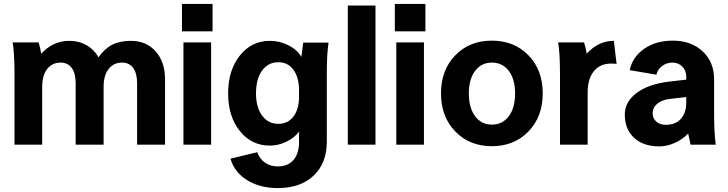

<svg xmlns="http://www.w3.org/2000/svg" viewBox="-20 -730 3676 969"><path d="M502.9 -291V0H361.8V-310.1Q361.8 -359.9 342 -387Q322.3 -414.1 286.1 -414.1Q243.2 -414.1 218 -381.8Q192.9 -349.6 192.9 -291V0H53.2V-359.9Q53.2 -459 43.9 -516.1H174.8Q183.6 -487.3 188 -459Q248 -523.9 330.1 -523.9Q378.9 -523.9 417 -502Q455.1 -480 477.1 -440.9Q508.3 -484.9 546.6 -504.4Q585 -523.9 640.1 -523.9Q718.3 -523.9 765.6 -470.7Q813 -417.5 813 -329.1V0H671.9V-310.1Q671.9 -359.9 652.1 -387Q632.3 -414.1 596.2 -414.1Q553.2 -414.1 528.1 -381.8Q502.9 -349.6 502.9 -291Z M905.8 0V-516.1H1045.4V0ZM898.4 -571.8V-710H1052.7V-571.8Z M1489.3 -15.1V-65.9Q1466.8 -35.2 1425.8 -15.1Q1384.8 4.9 1342.3 4.9Q1249.5 4.9 1190.4 -68.8Q1131.3 -142.6 1131.3 -258.8Q1131.3 -375 1190.4 -449.5Q1249.5 -523.9 1342.3 -523.9Q1391.6 -523.9 1435.8 -501.5Q1480 -479 1501 -442.9Q1502.9 -461.9 1510.3 -515.1H1638.2Q1629.4 -460 1629.4 -361.8V-15.1Q1629.4 93.3 1563 156.2Q1496.6 219.2 1382.3 219.2Q1292 219.2 1227.5 179.4Q1163.1 139.6 1143.1 70.8L1278.3 38.1Q1291 72.8 1317.9 91.3Q1344.7 109.9 1381.3 109.9Q1433.1 109.9 1461.2 77.4Q1489.3 44.9 1489.3 -15.1ZM1272 -258.8Q1272 -188.5 1302.7 -146.7Q1333.5 -105 1385.3 -105Q1433.1 -105 1461.2 -142.1Q1489.3 -179.2 1489.3 -242.2V-272.9Q1489.3 -338.9 1461.2 -377.4Q1433.1 -416 1385.3 -416Q1333.5 -416 1302.7 -373.8Q1272 -331.5 1272 -258.8Z M1735.4 0V-702.1H1875V0Z M1980 0V-516.1H2119.6V0ZM1972.7 -571.8V-710H2127V-571.8Z M2647.2 -450.7Q2719.2 -376.5 2719.2 -258.8Q2719.2 -141.1 2647.2 -66.7Q2575.2 7.8 2462.4 7.8Q2349.6 7.8 2277.6 -66.7Q2205.6 -141.1 2205.6 -258.8Q2205.6 -376.5 2277.6 -450.7Q2349.6 -524.9 2462.4 -524.9Q2575.2 -524.9 2647.2 -450.7ZM2346.2 -258.8Q2346.2 -186 2377.7 -143.6Q2409.2 -101.1 2462.4 -101.1Q2516.1 -101.1 2547.9 -143.6Q2579.6 -186 2579.6 -258.8Q2579.6 -330.1 2547.9 -372.1Q2516.1 -414.1 2462.4 -414.1Q2409.2 -414.1 2377.7 -372.1Q2346.2 -330.1 2346.2 -258.8Z M2796.9 -516.1H2927.7Q2936.5 -487.3 2940.9 -459Q2999.5 -523.9 3078.1 -523.9L3091.8 -407.2Q3082 -409.2 3064 -409.2Q3008.3 -409.2 2977.1 -370.4Q2945.8 -331.5 2945.8 -264.2V0H2806.2V-359.9Q2806.2 -459 2796.9 -516.1Z M3592.3 0H3465.3Q3464.8 -2.9 3459.2 -28.1Q3453.6 -53.2 3453.1 -56.2Q3424.8 -26.4 3385.5 -8.8Q3346.2 8.8 3308.1 8.8Q3227.1 8.8 3180.2 -34.4Q3133.3 -77.6 3133.3 -151.9Q3133.3 -216.3 3193.1 -261Q3252.9 -305.7 3355 -317.9L3443.4 -328.1V-342.8Q3443.4 -374 3423.6 -394Q3403.8 -414.1 3374 -414.1Q3344.7 -414.1 3321.8 -397Q3298.8 -379.9 3293 -353L3158.2 -376Q3171.9 -442.4 3231 -483.6Q3290 -524.9 3376 -524.9Q3467.8 -524.9 3525.9 -471.2Q3584 -417.5 3584 -329.1V-154.8Q3584 -59.6 3592.3 0ZM3341.3 -100.1Q3388.7 -100.1 3416 -130.1Q3443.4 -160.2 3443.4 -211.9V-240.2L3363.3 -231Q3321.8 -226.6 3297.9 -207.3Q3273.9 -188 3273.9 -159.2Q3273.9 -132.3 3292.2 -116.2Q3310.5 -100.1 3341.3 -100.1Z"/></svg>

Font: LT Superior
Style: Bold
Weight: 400
Designer: Daniel Lyons
Foundry: LyonsType
Version: Version 1.000